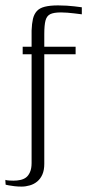

<svg xmlns="http://www.w3.org/2000/svg" viewBox="-30 -525 333 711"><path d="M-9 159Q-9 157 -9.5 153.5Q-10 150 -10 146.5Q-10 143 -10 141Q-6 143 4.5 143.5Q15 144 20 144Q33 144 45 141.5Q57 139 66 132.5Q75 126 81 112.5Q87 99 87 79Q87 37 87 -2.5Q87 -42 87 -81.5Q87 -121 87 -160Q87 -199 87 -240Q87 -281 87 -324Q80 -324 71 -324Q62 -324 54 -324Q54 -326 54 -329.5Q54 -333 54 -337.5Q54 -342 54 -346Q54 -350 54 -352Q62 -352 71 -352Q80 -352 87 -352Q87 -367 87 -382Q87 -397 87 -412Q88 -438 92 -455Q96 -472 106 -483.5Q116 -495 135.5 -500Q155 -505 185 -505Q202 -505 217.5 -504Q233 -503 245.5 -501.5Q258 -500 265.5 -499Q273 -498 273 -498Q273 -490 273 -485Q273 -480 273 -477Q273 -474 273 -472Q273 -472 265 -473Q257 -474 244.5 -475.5Q232 -477 219.5 -478Q207 -479 196 -479Q169 -479 156 -472.5Q143 -466 138.5 -449Q134 -432 134 -399Q134 -387 134 -375.5Q134 -364 134 -352Q163 -352 192.5 -352Q222 -352 250 -352Q250 -350 250 -346Q250 -342 250 -337.5Q250 -333 250 -329.5Q250 -326 250 -324Q222 -324 192.5 -324Q163 -324 134 -324Q134 -252 134 -184Q134 -116 134 -50Q134 16 134 82Q134 105 127 121Q120 137 108 147Q96 157 80.5 161.5Q65 166 50 166Q36 166 23.5 164.5Q11 163 3 161.5Q-5 160 -9 159Z"/></svg>

Font: Genos Light
Style: Regular
Weight: 300
Designer: Robert E. Leuschke
Foundry: Robert E. Leuschke
Version: Version 1.010